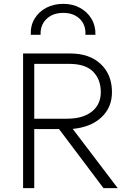

<svg xmlns="http://www.w3.org/2000/svg" viewBox="-20 -978 682 998"><path d="M100 0V-700H345Q445.5 -700 503.8 -645Q562 -590 562 -499Q562 -419.5 507.2 -368.2Q452.5 -317 358 -308L592 0H518L287 -307H158V0ZM158 -361H328Q411.5 -361 457.8 -398.2Q504 -435.5 504 -499Q504 -565 464 -605.5Q424 -646 340 -646H158ZM140 -797Q138 -845 160 -881.2Q182 -917.5 221 -937.8Q260 -958 309 -958Q358 -958 396.2 -937Q434.5 -916 456 -879.5Q477.5 -843 476 -797H424Q427 -848 395 -879.5Q363 -911 309 -911Q254.5 -911 221.8 -879.5Q189 -848 191 -797Z"/></svg>

Font: Geologica Thin
Style: Regular
Weight: 100
Designer: Sindre Bremnes, Frode Helland
Foundry: Monokrom Skriftforlag AS
Version: Version 1.010; ttfautohint (v1.8.4.7-5d5b);gftools[0.9.28]